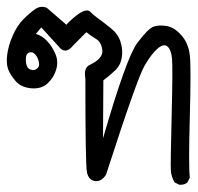

<svg xmlns="http://www.w3.org/2000/svg" viewBox="-34 -330 569 553"><path d="M482.4 202.1 468.8 195.3Q459 178.7 458 160.2Q457 141.6 460.4 2.4Q463.9 -136.7 461.4 -161.6Q459 -186.5 448.7 -195.8Q438.5 -205.1 421.4 -191.4Q404.3 -177.7 382.8 -141.6Q361.3 -105.5 271.5 172.9Q257.8 194.3 239.3 191.4Q220.7 188.5 216.3 165.5Q211.9 142.6 211.9 -103.5Q206.1 -135.7 225.6 -143.6Q263.7 -162.1 260.7 -185.5Q257.8 -209 242.7 -217.8Q227.5 -226.6 214.8 -237.3L176.8 -199.2Q154.3 -170.9 134.8 -196.3L85 -251L69.3 -232.4Q86.9 -227.5 101.6 -211.9Q116.2 -196.3 125.5 -174.8Q134.8 -153.3 127.9 -129.9Q121.1 -106.4 103 -89.8Q85 -73.2 56.2 -75.7Q27.3 -78.1 11.7 -95.7Q-3.9 -113.3 -10.3 -129.9Q-16.6 -146.5 -13.2 -172.9Q-9.8 -199.2 2.9 -228Q15.6 -256.8 33.7 -274.9Q51.8 -293 67.4 -303.7Q83 -314.5 100.6 -307.6L157.2 -258.8Q175.8 -279.3 198.2 -293.9Q217.8 -304.7 226.1 -295.9Q234.4 -287.1 250 -275.9Q265.6 -264.6 285.6 -248.5Q305.7 -232.4 313 -210Q320.3 -187.5 316.9 -165Q313.5 -142.6 298.3 -127.9Q283.2 -113.3 263.7 -98.6L262.7 68.4Q330.1 -164.1 361.3 -206.1Q392.6 -248 408.7 -253.4Q424.8 -258.8 446.8 -254.9Q468.8 -251 488.8 -228Q508.8 -205.1 512.7 -170.9Q516.6 -136.7 512.7 6.3Q508.8 149.4 512.7 181.6L505.9 195.3Q497.1 203.1 482.4 202.1ZM70.3 -130.9Q81.1 -136.7 78.1 -150.9Q75.2 -165 66.9 -173.8Q58.6 -182.6 48.8 -178.2Q39.1 -173.8 40.5 -153.8Q42 -133.8 53.2 -129.9Q64.5 -126 70.3 -130.9Z"/></svg>

Font: JasonHandwriting1
Style: Regular
Weight: 400
Version: Version 1.48.20